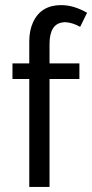

<svg xmlns="http://www.w3.org/2000/svg" viewBox="-20 -739 364 759"><path d="M293.9 -426.8V-488.3H175.8V-564.5Q175.8 -643.6 227.5 -650.4Q232.4 -651.4 236.3 -651.4Q265.6 -650.4 296.9 -632.8L324.2 -688.5Q271.5 -718.8 221.7 -718.8Q141.6 -718.8 110.4 -650.4Q95.7 -618.2 95.7 -575.2V-488.3H29.3V-426.8H95.7V0H175.8V-426.8Z"/></svg>

Font: Yaldevi Colombo Medium
Style: Regular
Weight: 500
Designer: Sol Matas, Denzil Rajitha, Kosala Senevirathne and Pathum Egodawatta
Foundry: Mooniak
Version: Version 1.020 ; ttfautohint (v1.6)